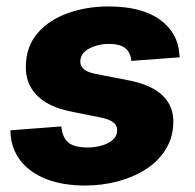

<svg xmlns="http://www.w3.org/2000/svg" viewBox="-20 -570 609 601"><path d="M246.1 10.7Q175.3 10.7 123.5 -10Q71.8 -30.8 43.2 -68.4Q14.6 -106 12.7 -156.7Q12.7 -158.2 12.7 -159.4Q12.7 -160.6 12.7 -162.1L171.9 -174.3Q175.3 -139.6 193.8 -124Q212.4 -108.4 254.4 -108.4Q276.4 -108.4 297.1 -114Q317.9 -119.6 332 -131.3Q346.2 -143.1 346.7 -160.6Q347.7 -176.3 335.2 -186.5Q322.8 -196.8 293 -202.6L200.7 -221.2Q129.9 -235.4 94.2 -272.9Q58.6 -310.5 61 -365.7Q62.5 -425.8 98.1 -466.8Q133.8 -507.8 192.4 -528.8Q251 -549.8 319.8 -549.8Q423.3 -549.8 480.5 -508.5Q537.6 -467.3 541.5 -398.9Q542 -397 542.2 -394.8Q542.5 -392.6 542.5 -390.6L391.1 -379.4Q388.7 -406.7 371.6 -419.7Q354.5 -432.6 320.8 -432.6Q300.8 -432.6 280.5 -426.8Q260.3 -420.9 246.3 -409.2Q232.4 -397.5 231.4 -379.4Q230.5 -365.2 241 -354.7Q251.5 -344.2 280.3 -338.4L381.3 -318.8Q453.1 -305.2 488.8 -271.2Q524.4 -237.3 522.5 -183.6Q521 -137.7 498 -101.3Q475.1 -64.9 436.3 -40Q397.5 -15.1 348.4 -2.2Q299.3 10.7 246.1 10.7Z"/></svg>

Font: Inter 16pt ExtraBold
Style: Italic
Weight: 800
Italic angle: -9.3988°
Version: Version 4.001;git-66647c0bb